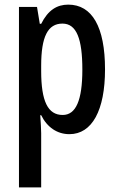

<svg xmlns="http://www.w3.org/2000/svg" viewBox="-20 -570 513 830"><path d="M275 -550C227 -550 188 -527 158 -467H152L140 -540H62V240H158V6C158 -14 156 -40 154 -72H158C184 -19 228 10 280 10C378 10 434 -93 434 -270C434 -454 378 -550 275 -550ZM250 -468C311 -468 336 -402 336 -269C336 -136 308 -73 251 -73C187 -73 158 -132 158 -263V-286C158 -412 187 -468 250 -468Z"/></svg>

Font: Noto Sans Devanagari ExtraCondensed Medium
Style: Regular
Weight: 500
Width: 2
Designer: Jelle Bosma - Monotype Design Team
Foundry: Monotype Imaging Inc.
Version: Version 2.004